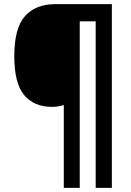

<svg xmlns="http://www.w3.org/2000/svg" viewBox="-20 -780 633 927"><path d="M520 127H442V-677H365V127H288V-273Q262 -264 231 -264Q145 -264 97 -320.5Q49 -377 49 -509Q49 -645 101 -702.5Q153 -760 246 -760H520Z"/></svg>

Font: Noto Sans Khmer UI SemiCondensed
Style: Bold
Weight: 700
Width: 4
Designer: Danh Hong and the Monotype Design Team
Foundry: Monotype Imaging Inc.
Version: Version 2.002; ttfautohint (v1.8.4.7-5d5b)